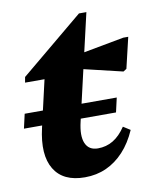

<svg xmlns="http://www.w3.org/2000/svg" viewBox="-85 -690 623 764"><g transform="rotate(-10 227.0 -308.0)"><path d="M197 15.2Q109.2 15.2 73.6 -43.5Q38 -102.2 62.4 -208.4L118.8 -453.8L149.6 -397.2H27.2L31.2 -419.4L286.2 -631.2H316.2L218 -206.4Q204.6 -150.4 217.8 -119.8Q231 -89.2 267.8 -89.2Q301.4 -89.2 329.1 -105.7Q356.8 -122.2 380 -157L408.4 -139Q386.4 -88.8 354.7 -54.6Q323 -20.4 283.6 -2.6Q244.2 15.2 197 15.2ZM420.6 -372.8 207 -423.6 218.4 -463.8 443.2 -505.6H463.2L433.8 -381.2ZM-9 -217.6 4.2 -275.6H376.2L363 -217.6Z"/></g></svg>

Font: Platypi Light
Style: Italic
Weight: 300
Italic angle: -13°
Designer: David Sargent
Foundry: Bolt Cutter Type
Version: Version 1.200